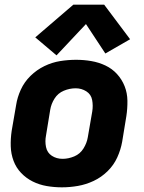

<svg xmlns="http://www.w3.org/2000/svg" viewBox="-20 -794 616 822"><path d="M245 8Q279 8 313.5 2Q348 -4 381 -19.5Q414 -35 440.5 -61Q467 -87 482 -120Q497 -153 503 -187L521 -297Q526 -330 525.5 -363Q525 -396 513.5 -425Q502 -454 481 -477Q460 -500 431.5 -513.5Q403 -527 371 -532.5Q339 -538 306 -538Q272 -538 237.5 -532.5Q203 -527 170 -511Q137 -495 110.5 -469Q84 -443 69 -410Q54 -377 49 -344L30 -234Q25 -200 26 -167.5Q27 -135 38 -105.5Q49 -76 70.5 -53.5Q92 -31 120 -17Q148 -3 180 2.5Q212 8 245 8ZM248 -114Q222 -114 202 -127Q182 -140 177 -164.5Q172 -189 177 -214L195 -324Q199 -349 213.5 -372Q228 -395 253 -405.5Q278 -416 304 -416Q329 -416 349.5 -403Q370 -390 374.5 -366Q379 -342 375 -317L356 -207Q352 -182 337.5 -158.5Q323 -135 298 -124.5Q273 -114 248 -114ZM222 -557 348 -691 431 -565 537 -626 426 -774H294L131 -634Z"/></svg>

Font: Iosevka Sparkle Heavy
Style: Italic
Weight: 900
Italic angle: -9°
Designer: Belleve Invis
Foundry: Belleve Invis
Version: Version 4.5.0; ttfautohint (v1.8.3)